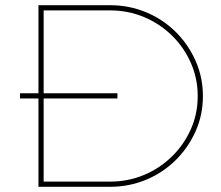

<svg xmlns="http://www.w3.org/2000/svg" viewBox="-20 -719 851 739"><path d="M57 -360H432V-340H57ZM403 -699Q477 -699 542 -672Q607 -645 656 -596.5Q705 -548 733 -484.5Q761 -421 761 -349Q761 -277 733 -214Q705 -151 656 -102.5Q607 -54 542 -27Q477 0 403 0H128V-699ZM403 -20Q473 -20 534 -45.5Q595 -71 641.5 -116.5Q688 -162 714.5 -221.5Q741 -281 741 -349Q741 -417 714.5 -477Q688 -537 641.5 -582.5Q595 -628 534 -653.5Q473 -679 403 -679H148V-20Z"/></svg>

Font: Alexandria Thin
Style: Regular
Weight: 250
Designer: Mohamed Gaber
Foundry: Kief Type Foundry
Version: Version 5.100